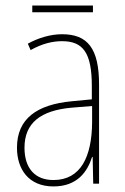

<svg xmlns="http://www.w3.org/2000/svg" viewBox="-20 -660 450 690"><path d="M314 -640H96V-616H314ZM203 -537C162 -537 118 -524 80 -503L90 -480C133 -504 170 -512 203 -512C278 -512 310 -471 310 -351V-303L237 -296C113 -284 41 -234 41 -129C41 -53 82 10 172 10C258 10 294 -43 311 -96H313L315 0H336V-356C336 -486 295 -537 203 -537ZM237 -273 311 -279V-220C310 -98 271 -13 172 -13C106 -13 68 -55 68 -129C68 -219 127 -263 237 -273Z"/></svg>

Font: Noto Sans Lao Condensed Thin
Style: Regular
Weight: 100
Width: 3
Designer: Monotype Design Team
Foundry: Monotype Imaging Inc.
Version: Version 2.003